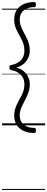

<svg xmlns="http://www.w3.org/2000/svg" viewBox="-20 -1228 462 1881"><path d="M315 -1208Q324 -1208 328 -1202.5Q332 -1197 332 -1183Q332 -1169 328 -1163.5Q324 -1158 315 -1158Q270 -1158 238.5 -1143Q207 -1128 190 -1100Q173 -1072 173 -1034Q173 -1004 183 -976.5Q193 -949 207.5 -921Q222 -893 237 -864.5Q252 -836 262 -803Q272 -770 272 -732Q272 -695 256.5 -661Q241 -627 211.5 -602Q182 -577 139 -566Q182 -556 211.5 -531Q241 -506 256.5 -472.5Q272 -439 272 -401Q272 -371 265 -344Q258 -317 246.5 -291.5Q235 -266 222.5 -242Q210 -218 198.5 -194.5Q187 -171 180 -147Q173 -123 173 -98Q173 -42 210 -8.5Q247 25 315 25Q324 25 328 30.5Q332 36 332 50Q332 64 328 69.5Q324 75 315 75Q256 75 211.5 54.5Q167 34 143 -4.5Q119 -43 119 -97Q119 -127 126.5 -153.5Q134 -180 145 -204.5Q156 -229 169 -252Q182 -275 193.5 -298Q205 -321 212 -346.5Q219 -372 219 -401Q219 -438 204.5 -466.5Q190 -495 161 -514Q132 -533 90 -541Q81 -543 76.5 -548Q72 -553 72 -566Q72 -580 76.5 -585Q81 -590 90 -591Q132 -599 161 -618Q190 -637 204.5 -666Q219 -695 219 -732Q219 -769 209 -799Q199 -829 184 -856.5Q169 -884 154 -911.5Q139 -939 129 -969Q119 -999 119 -1036Q119 -1091 143 -1129Q167 -1167 211.5 -1187.5Q256 -1208 315 -1208ZM0 623H422V633H0ZM0 -20H422V0H0ZM0 -505H422V-500H0ZM0 -1143H422V-1133H0Z"/></svg>

Font: Playwrite CL Guides
Style: Regular
Weight: 400
Designer: Veronika Burian, José Scaglione
Foundry: TypeTogether
Version: Version 1.003